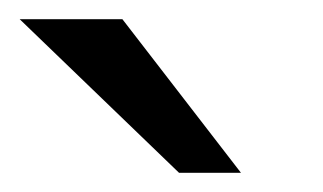

<svg xmlns="http://www.w3.org/2000/svg" viewBox="-20 -769 336 200"><path d="M166.5 -589 0.5 -749H107.5L231 -589Z"/></svg>

Font: Mooli
Style: Regular
Weight: 400
Designer: Vernon Adams
Foundry: Vernon Adams
Version: Version 1.000; ttfautohint (v1.8.4.7-5d5b);gftools[0.9.33]